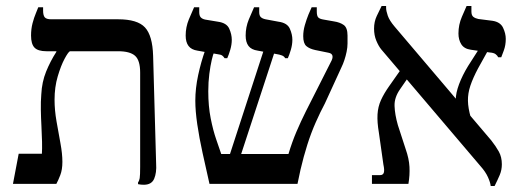

<svg xmlns="http://www.w3.org/2000/svg" viewBox="-20 -610 1741 637"><path d="M457 3Q453 3 447.5 2.5Q442 2 438 1V-5Q442 -10 443.5 -19Q445 -28 445 -57V-369Q445 -410 428 -425Q411 -440 372 -440H134Q106 -440 94.5 -452Q83 -464 83 -492Q83 -514 88 -533Q93 -552 99 -566Q105 -580 107 -586H123V-575Q123 -559 128.5 -552.5Q134 -546 150 -546H372Q436 -546 461 -519Q486 -492 488 -425L498 -67Q500 -37 491.5 -17Q483 3 457 3ZM23 0 42 -100H119Q120 -116 119.5 -139.5Q119 -163 117.5 -190.5Q116 -218 115.5 -245.5Q115 -273 117 -297Q119 -338 133 -372.5Q147 -407 167 -438V-456H212V-440Q206 -437 194 -414.5Q182 -392 171.5 -356.5Q161 -321 161 -279Q161 -245 167.5 -207.5Q174 -170 180.5 -135Q187 -100 187 -73Q187 -47 180 -29Q173 -11 167 0Z M675 0Q663 -53 652 -103Q641 -153 634.5 -197.5Q628 -242 628 -276Q628 -317 637.5 -361Q647 -405 661 -444L690 -436Q687 -430 682.5 -411Q678 -392 674.5 -365Q671 -338 671 -307Q671 -258 679 -217.5Q687 -177 697.5 -147Q708 -117 714 -99H937Q949 -139 963.5 -173Q978 -207 995 -241Q1012 -275 1032 -314L1077 -403Q1085 -417 1083 -425Q1081 -433 1070 -435L1026 -444Q1007 -448 996.5 -457Q986 -466 986 -490Q986 -508 991.5 -527Q997 -546 1003.5 -562Q1010 -578 1014 -586H1031V-572Q1031 -557 1036 -552Q1041 -547 1054 -545L1088 -539Q1108 -536 1120.5 -527Q1133 -518 1133 -492V-466Q1133 -453 1130 -438.5Q1127 -424 1122.5 -410.5Q1118 -397 1113 -387L1058 -267Q1043 -239 1027.5 -204Q1012 -169 999.5 -129.5Q987 -90 977 -47L967 0ZM731 -62 864 -471 901 -468 768 -62ZM725 -417Q722 -422 717.5 -425.5Q713 -429 703 -430L635 -442Q615 -445 605.5 -457.5Q596 -470 596 -492Q596 -520 606.5 -545.5Q617 -571 624 -586H641V-570Q641 -558 646 -552.5Q651 -547 661 -545L703 -538Q732 -534 740.5 -515Q749 -496 749 -478Q749 -462 744 -445Q739 -428 734 -417ZM926 -417Q923 -423 915.5 -426Q908 -429 895 -431L835 -442Q814 -445 804.5 -457.5Q795 -470 795 -492Q795 -520 805.5 -545.5Q816 -571 823 -586H840V-570Q840 -558 845.5 -553Q851 -548 861 -546L904 -538Q933 -534 941.5 -515Q950 -496 950 -478Q950 -462 945 -445Q940 -428 935 -417Z M1608 7Q1607 -4 1599 -22Q1591 -40 1574 -59L1245 -446Q1236 -457 1228.5 -475Q1221 -493 1221 -515Q1221 -538 1230 -557Q1239 -576 1246 -590H1261V-584Q1261 -574 1266.5 -558Q1272 -542 1289 -522L1610 -144Q1625 -125 1635 -107Q1645 -89 1645 -65Q1645 -46 1638 -29.5Q1631 -13 1621 7ZM1214 0V-29H1241Q1251 -29 1253.5 -37.5Q1256 -46 1252 -64L1237 -170Q1231 -205 1232.5 -230.5Q1234 -256 1244 -278Q1254 -300 1271 -324L1316 -388L1339 -360L1308 -315Q1288 -287 1289 -258.5Q1290 -230 1300 -195L1326 -115Q1337 -84 1338.5 -56.5Q1340 -29 1335 0ZM1542 -220 1492 -278Q1492 -301 1503 -330.5Q1514 -360 1533 -391L1572 -452L1601 -446L1566 -383Q1549 -351 1540.5 -325.5Q1532 -300 1532.5 -275.5Q1533 -251 1542 -220ZM1633 -420Q1630 -426 1624 -430.5Q1618 -435 1604 -436L1542 -445Q1520 -448 1510.5 -463Q1501 -478 1501 -499Q1501 -528 1512.5 -554.5Q1524 -581 1528 -590H1544V-572Q1544 -559 1550.5 -554Q1557 -549 1567 -547L1614 -541Q1640 -537 1649 -518Q1658 -499 1658 -481Q1658 -460 1651.5 -442.5Q1645 -425 1643 -420Z"/></svg>

Font: Frank Ruhl Libre
Style: Regular
Weight: 400
Designer: Yanek Iontef
Foundry: Fontef
Version: Version 6.004